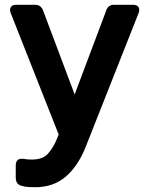

<svg xmlns="http://www.w3.org/2000/svg" viewBox="-20 -564 626 805"><path d="M127 221Q112 221 97.5 220Q83 219 70 215Q46 209 46 180V130Q46 98 78 102Q95 105 112 105Q157 105 177.5 84Q198 63 214 29L226 0L25 -509Q19 -525 25.5 -534.5Q32 -544 49 -544H127Q152 -544 161 -519L293 -168L425 -519Q433 -544 458 -544H537Q554 -544 560.5 -534.5Q567 -525 561 -509L338 55Q306 134 254.5 177.5Q203 221 127 221Z"/></svg>

Font: Pitagon Sans Text
Style: Bold
Weight: 700
Designer: Travis Tran
Foundry: Pitagon
Version: Version 1.001; ttfautohint (v1.8.4.7-5d5b);gftools[0.9.26]